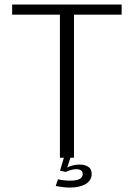

<svg xmlns="http://www.w3.org/2000/svg" viewBox="-20 -695 594 846"><path d="M244 0H306V-630.5H516V-675H33.5V-630.5H244ZM288 131.5Q307 131.5 324.2 128Q341.5 124.5 355 117.2Q368.5 110 376.2 98.5Q384 87 384 71.5Q384 49.5 368.8 39.8Q353.5 30 331 30Q313 30 296 35Q284 38.5 276 43.5L290.5 0H261.5L244.5 57L269.5 62.5Q280.5 57.5 292.8 54Q305 50.5 316 50.5Q328.5 50.5 336.5 55.5Q344.5 60.5 344.5 71.5Q344.5 86.5 330.5 93.8Q316.5 101 288.5 101Q273 101 259.2 99.2Q245.5 97.5 235.5 95L225.5 124.5Q239 127 255 129.2Q271 131.5 288 131.5Z"/></svg>

Font: Anybody Light
Style: Regular
Weight: 300
Designer: Tyler Finck
Foundry: Etcetera Type Company
Version: Version 1.111; ttfautohint (v1.8.4)